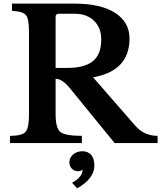

<svg xmlns="http://www.w3.org/2000/svg" viewBox="-20 -790 890 1060"><path d="M695 -577Q695 -399 494 -363L726 -97Q775 -40 850 -40V0H613L365 -304Q323 -355 287 -355V-159Q287 -84 312.5 -62Q338 -40 432 -40V0H35V-40Q101 -40 120.5 -61.5Q140 -83 140 -154V-616Q140 -686 123.5 -706.5Q107 -727 46 -730V-770H392Q536 -770 615.5 -719Q695 -668 695 -577ZM287 -697V-415H352Q447 -415 493 -452.5Q539 -490 539 -572Q539 -636 499.5 -675Q460 -714 392 -714H305Q287 -714 287 -697ZM406 250 378 219Q436 187 436 147Q426 155 409 155Q390 155 376.5 141Q363 127 363 105Q363 81 383.5 63Q404 45 435 45Q466 45 483.5 65.5Q501 86 501 124Q501 196 406 250Z"/></svg>

Font: Libre Baskerville
Style: Bold
Weight: 700
Designer: Pablo Impallari, Rodrigo Fuenzalida
Foundry: Pablo Impallari, Rodrigo Fuenzalida
Version: Version 1.000